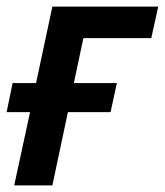

<svg xmlns="http://www.w3.org/2000/svg" viewBox="-20 -560 498 580"><path d="M22.9 0 70.8 -221.2H0L18.1 -309.1H88.9L138.2 -540H458L437 -444.8H231.9L203.1 -309.1H333L314 -221.2H185.1L138.2 0Z"/></svg>

Font: Open Sans Semibold
Style: Italic
Weight: 600
Italic angle: -12°
Foundry: Ascender Corporation
Version: Version 1.10